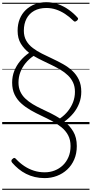

<svg xmlns="http://www.w3.org/2000/svg" viewBox="-20 -1135 838 1755"><path d="M388 493Q341 493 298.5 483Q256 473 218.5 454Q181 435 149.5 409Q118 383 91 352Q84 343 84 334.5Q84 326 94 318Q104 308 111.5 308.5Q119 309 130 322Q163 357 203 383.5Q243 410 289.5 425Q336 440 389 440Q437 440 479.5 423.5Q522 407 554.5 376Q587 345 606 300.5Q625 256 625 200Q625 143 602.5 101Q580 59 541.5 28Q503 -3 455.5 -28.5Q408 -54 357.5 -77.5Q307 -101 260 -128Q213 -155 174.5 -189.5Q136 -224 113.5 -270.5Q91 -317 91 -380Q91 -437 110.5 -486.5Q130 -536 165 -578Q200 -620 246 -652Q200 -688 170.5 -736Q141 -784 141 -854Q141 -914 160.5 -962Q180 -1010 215.5 -1044Q251 -1078 299 -1096.5Q347 -1115 404 -1115Q462 -1115 513.5 -1096Q565 -1077 609 -1045.5Q653 -1014 686 -977Q695 -970 693.5 -962Q692 -954 684 -947Q673 -938 665.5 -937.5Q658 -937 649 -947Q613 -983 573.5 -1008.5Q534 -1034 492 -1048Q450 -1062 404 -1062Q339 -1062 293 -1036.5Q247 -1011 222.5 -964.5Q198 -918 198 -854Q198 -802 220 -763.5Q242 -725 279.5 -696.5Q317 -668 364 -644.5Q411 -621 460.5 -598Q510 -575 557 -548.5Q604 -522 641 -488Q678 -454 700.5 -407Q723 -360 723 -296Q723 -240 703.5 -190Q684 -140 649.5 -98.5Q615 -57 569 -24Q618 14 650 68Q682 122 682 200Q682 268 658.5 322.5Q635 377 594 415Q553 453 500 473Q447 493 388 493ZM528 -52Q570 -81 600.5 -119Q631 -157 648 -201.5Q665 -246 665 -296Q665 -344 648 -380.5Q631 -417 601.5 -445.5Q572 -474 534 -496.5Q496 -519 454 -539.5Q412 -560 369 -580.5Q326 -601 287 -624Q245 -596 214 -558Q183 -520 166 -475.5Q149 -431 149 -380Q149 -334 165.5 -298Q182 -262 211.5 -234Q241 -206 279 -183Q317 -160 360 -140Q403 -120 446 -98.5Q489 -77 528 -52ZM0 590H798V600H0ZM0 -20H798V0H0ZM0 -505H798V-500H0ZM0 -1110H798V-1100H0Z"/></svg>

Font: Playwrite FR Moderne Guides
Style: Regular
Weight: 400
Designer: Veronika Burian, José Scaglione
Foundry: TypeTogether
Version: Version 1.003